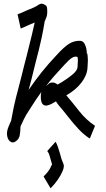

<svg xmlns="http://www.w3.org/2000/svg" viewBox="-20 -737 574 1040"><path d="M495 -56 467 12H464Q432 -9 403.5 -40Q375 -71 348.5 -105Q322 -139 297 -168Q294 -171 290.5 -176.5Q287 -182 283 -188Q281 -187 278 -185Q273 -182 260.5 -175Q248 -168 234 -165.5Q220 -163 210.5 -173.5Q201 -184 201 -215Q201 -228 204 -239Q189 -218 174 -196Q159 -174 143 -148Q130 -129 122.5 -116Q115 -103 108 -88.5Q101 -74 91 -52V-49Q90 -20 87 -5Q84 10 76 19Q57 40 40.5 32.5Q24 25 19 0.5Q14 -24 28 -55Q31 -63 34 -69.5Q37 -76 40 -82Q49 -130 55 -159Q61 -188 67 -210.5Q73 -233 80 -260Q87 -287 98 -330Q107 -367 112.5 -388.5Q118 -410 123.5 -431Q129 -452 137 -485Q146 -520 153.5 -552Q161 -584 168 -615Q147 -607 129 -598.5Q111 -590 94 -583H92L75 -660H77Q98 -668 116 -676.5Q134 -685 151 -691Q159 -695 166 -698Q173 -701 178 -704Q197 -718 207 -717Q217 -716 229 -707Q236 -703 236 -675Q236 -652 229 -637.5Q222 -623 222 -621Q214 -572 206 -534.5Q198 -497 190 -465Q180 -427 174.5 -405Q169 -383 164 -362.5Q159 -342 151 -310Q146 -293 142.5 -278Q139 -263 135 -250Q172 -304 206.5 -347Q241 -390 287 -439Q326 -482 353.5 -499.5Q381 -517 414 -516Q430 -515 438 -500Q446 -485 448.5 -469Q451 -453 450 -447H453Q454 -440 455 -430Q456 -420 456 -411Q456 -399 455 -389Q454 -379 454 -371Q452 -330 421.5 -290Q391 -250 340 -221H339Q374 -180 409.5 -134.5Q445 -89 494 -56ZM327 -384Q297 -352 273.5 -325Q250 -298 230 -272Q232 -273 234 -274H233Q243 -283 248 -286.5Q253 -290 265 -290Q278 -290 292 -279Q305 -286 313 -291Q346 -311 372.5 -333Q399 -355 400 -374Q400 -385 401 -394Q402 -403 402 -411Q402 -417 401 -420.5Q400 -424 400 -428H401Q387 -434 371 -424.5Q355 -415 327 -384ZM230 -245Q230 -245 230 -245Q230 -245 230 -245ZM254 283 216 219Q244 191 252 173.5Q260 156 262 154L261 150Q252 118 249 108Q246 98 244.5 94.5Q243 91 236 81L281 31Q287 40 293.5 58.5Q300 77 305 95Q310 113 313 124Q314 127 317 134Q320 141 324 152Q329 165 320 187.5Q311 210 293.5 235.5Q276 261 254 283ZM273 183Q273 183 272 181Z"/></svg>

Font: Syne
Style: Italic
Weight: 400
Italic angle: -9°
Designer: Lucas Descroix
Foundry: Bonjour Monde
Version: Version 2.000; ttfautohint (v1.8.3)